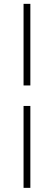

<svg xmlns="http://www.w3.org/2000/svg" viewBox="-20 -730 274 974"><path d="M134 -296.5H99.5V-710.5H134ZM134 223H99.5V-192.5H134Z"/></svg>

Font: Anek Bangla
Style: Extra-light
Weight: 200
Designer: Sulekha Rajkumar (Bangla), Yesha Goshar (Latin)
Foundry: Ek Type
Version: Version 1.002;March 21, 2022;FontCreator 13.0.0.2683 64-bit